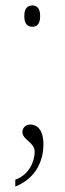

<svg xmlns="http://www.w3.org/2000/svg" viewBox="-20 -529 237 703"><path d="M99 -431C114 -431 127 -440 127 -470C127 -500 114 -509 99 -509C82 -509 69 -500 69 -470C69 -440 82 -431 99 -431ZM36 129V154C110 125 139 61 139 0C139 -55 115 -73 91 -73C74 -73 62 -61 62 -46C62 -16 107 -9 107 27C107 61 87 111 36 129Z"/></svg>

Font: Noto Serif Myanmar Condensed Thin
Style: Regular
Weight: 100
Width: 3
Designer: Ben Mitchell and the Monotype Design Team
Foundry: Monotype Imaging Inc.
Version: Version 2.106